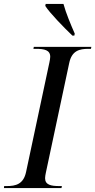

<svg xmlns="http://www.w3.org/2000/svg" viewBox="-39 -951 482 971"><path d="M327 -771H337L339 -781C320 -824 294 -886 282 -931H192L190 -921C212 -886 284 -812 327 -771ZM-19 0H272L274 -10H261C219 -10 189 -16 189 -50C189 -56 191 -70 193 -78L311 -632C324 -695 363 -704 408 -704H421L423 -714H132L130 -704H143C185 -704 215 -698 215 -664C215 -658 213 -644 211 -636L93 -82C80 -19 40 -10 -5 -10H-18Z"/></svg>

Font: Noto Serif Display
Style: Italic
Weight: 400
Italic angle: -12°
Designer: Monotype Design Team
Foundry: Monotype Imaging Inc.
Version: Version 2.009